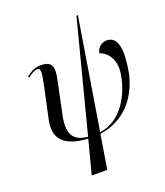

<svg xmlns="http://www.w3.org/2000/svg" viewBox="-175 -878 1064 1235"><g transform="rotate(-20 357.0 -260.0)"><path d="M237 240H343L381 7C567 -18 663 -164 689 -310C710 -431 708 -544 624 -544C590 -544 559 -521 552 -482C595 -469 655 -415 635 -303C612 -172 533 -24 383 -3L506 -760H496L300 -2C201 -13 167 -64 193 -189L239 -408C257 -492 254 -539 169 -539C127 -539 94 -518 69 -497L75 -489C104 -514 127 -522 139 -522C168 -522 163 -492 147 -413L99 -189C75 -77 126 1 297 9Z"/></g></svg>

Font: Noto Serif Display
Style: Italic
Weight: 400
Italic angle: -12°
Designer: Monotype Design Team
Foundry: Monotype Imaging Inc.
Version: Version 2.009